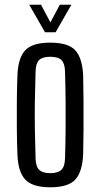

<svg xmlns="http://www.w3.org/2000/svg" viewBox="-20 -788 426 815"><path d="M193 7Q119 7 88 -25Q57 -57 54 -131Q52 -181 51.5 -240Q51 -299 51.5 -358Q52 -417 54 -469Q57 -543 87.5 -575Q118 -607 193 -607Q269 -607 299 -575Q329 -543 333 -469Q334 -418 334.5 -359.5Q335 -301 334.5 -242Q334 -183 333 -131Q329 -57 299 -25Q269 7 193 7ZM193 -53Q226 -53 240.5 -67Q255 -81 256 -115Q258 -182 258.5 -241Q259 -300 258.5 -358.5Q258 -417 256 -485Q255 -519 241 -533Q227 -547 193 -547Q160 -547 146 -533Q132 -519 131 -485Q129 -417 128 -358.5Q127 -300 128 -241Q129 -182 131 -115Q132 -81 146.5 -67Q161 -53 193 -53ZM104 -768H154L194 -693L234 -768H283L216 -651H171Z"/></svg>

Font: Big Shoulders Display Medium
Style: Regular
Weight: 500
Designer: Patric King
Foundry: XO Type Co
Version: Version 1.000; ttfautohint (v1.8.2)